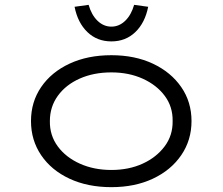

<svg xmlns="http://www.w3.org/2000/svg" viewBox="-20 -763 919 793"><path d="M440 10Q342 10 267 -25Q192 -60 150 -122Q108 -184 108 -263Q108 -342 150 -403.5Q192 -465 267 -500Q342 -535 440 -535Q537 -535 611.5 -500Q686 -465 728.5 -403.5Q771 -342 771 -263Q771 -184 728.5 -122Q686 -60 611.5 -25Q537 10 440 10ZM440 -61Q512 -61 569 -87Q626 -113 660 -158.5Q694 -204 693 -263Q694 -322 660.5 -367Q627 -412 569.5 -438Q512 -464 440 -464Q367 -464 309.5 -438.5Q252 -413 219 -367.5Q186 -322 186 -263Q185 -204 218.5 -158.5Q252 -113 310 -87Q368 -61 440 -61ZM440 -592Q381 -592 341 -630.5Q301 -669 288 -735L346 -743Q358 -701 383 -677Q408 -653 440 -653Q472 -653 497 -677Q522 -701 534 -743L592 -735Q579 -669 539 -630.5Q499 -592 440 -592Z"/></svg>

Font: Lexend Tera Light
Style: Regular
Weight: 300
Designer: Bonnie Shaver-Troup, Thomas Jockin
Foundry: Lexend
Version: Version 1.007